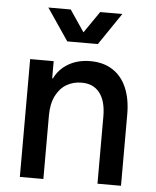

<svg xmlns="http://www.w3.org/2000/svg" viewBox="-52 -774 665 818"><g transform="rotate(5 280.0 -364.5)"><path d="M63.5 -503.9H164.1V-430.7H167.5Q187 -471.2 227.1 -494.4Q267.1 -517.6 320.3 -517.6Q376 -517.6 415.5 -492.2Q455.1 -466.8 475.6 -418.9Q496.1 -371.1 496.1 -305.7V0H395.5V-290Q395 -354.5 367.9 -388.9Q340.8 -423.3 291 -422.9Q256.3 -423.3 227.5 -406.7Q198.7 -390.1 181.4 -356Q164.1 -321.8 164.1 -271.5V0H63.5ZM217.3 -729.5 279.8 -637.2 343.3 -729.5H438L345.2 -592.8H214.4L121.6 -729.5Z"/></g></svg>

Font: Wanted Sans Medium
Style: Regular
Weight: 500
Designer: Original Design by Kil Hyung-jin and Kang Hanbin, Wanted Lab, Inc; Hangeul from Source Han Sans by Jang Soo-young and Ka
Foundry: Wanted Lab, Inc.
Version: Version 1.001